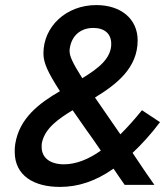

<svg xmlns="http://www.w3.org/2000/svg" viewBox="-20 -728 657 756"><path d="M588 0C571 -24 545 -61 502 -126C537 -159 574 -199 610 -247L539 -294C510 -258 482 -227 454 -199L354 -344C439 -396 522 -460 522 -569C522 -653 457 -708 359 -708C240 -708 151 -623 151 -518C151 -480 168 -444 216 -369C135 -322 56 -263 40 -161C38 -150 38 -140 38 -130C38 -36 114 8 216 8C287 8 356 -14 427 -64C440 -45 454 -24 471 0ZM347 -618C391 -618 418 -596 418 -555C418 -498 368 -459 304 -420C265 -482 254 -507 254 -527C254 -531 254 -535 255 -539C263 -590 300 -618 347 -618ZM232 -81C177 -81 144 -107 144 -149C144 -156 144 -163 146 -170C159 -223 208 -259 266 -294L321 -215C341 -188 341 -187 377 -135C328 -100 278 -81 232 -81Z"/></svg>

Font: Arthouse Owned Medium
Style: Italic
Weight: 500
Italic angle: -10°
Designer: Jeremy Tribby
Foundry: Tribby Type
Version: Version 1.000;PS 001.000;hotconv 1.0.88;makeotf.lib2.5.64775